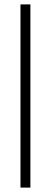

<svg xmlns="http://www.w3.org/2000/svg" viewBox="-20 -766 231 872"><path d="M73 -746H118V86H73Z"/></svg>

Font: Zen Old Mincho SemiBold
Style: Regular
Weight: 600
Version: Version 1.500